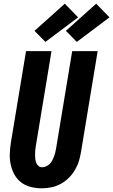

<svg xmlns="http://www.w3.org/2000/svg" viewBox="-20 -1012 613 1040"><path d="M207 8Q177 8 148 1Q119 -6 96 -23Q73 -40 59 -65Q45 -90 38.5 -119Q32 -148 33 -178.5Q34 -209 39 -240L121 -735H259L174 -221Q172 -209 171 -197.5Q170 -186 170 -174.5Q170 -163 171 -152Q172 -141 176 -131Q180 -121 188 -113.5Q196 -106 208 -106Q219 -106 230 -111Q241 -116 249.5 -124.5Q258 -133 263.5 -143.5Q269 -154 273 -165Q277 -176 279.5 -187Q282 -198 284 -209L371 -735H509L419 -190Q415 -165 407.5 -140Q400 -115 386 -91.5Q372 -68 352.5 -48.5Q333 -29 309 -16Q285 -3 259 2.5Q233 8 207 8ZM396 -785 337 -845 501 -992 573 -918ZM226 -785 167 -845 331 -992 403 -918Z"/></svg>

Font: Iosevka Heavy
Style: Italic
Weight: 900
Italic angle: -9°
Monospace: yes
Designer: Belleve Invis
Foundry: Belleve Invis
Version: Version 32.5.0; ttfautohint (v1.8.4)